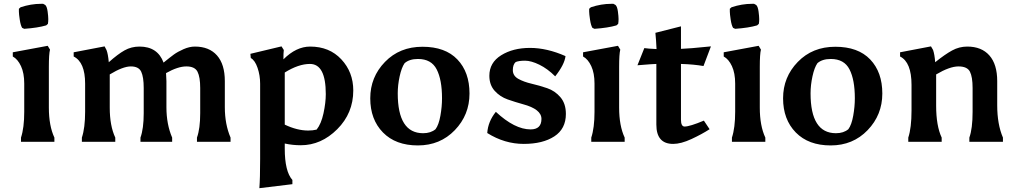

<svg xmlns="http://www.w3.org/2000/svg" viewBox="-20 -743 5330 1006"><path d="M217 -717Q226 -709 229.5 -683Q233 -657 233 -643Q233 -629 231 -618L222 -610Q178 -597 107 -592L96 -597Q88 -610 83.5 -640Q79 -670 79 -681.5Q79 -693 79 -697L88 -705Q142 -723 195 -723H206ZM236 -393V-179Q236 -84 265 -22V0H90V-22Q107 -73 107 -157V-305Q107 -360 90 -396.5Q73 -433 47 -447V-469L230 -503L242 -483Q236 -460 236 -393Z M711 -499Q806 -499 837 -415Q870 -442 890.5 -457Q911 -472 942 -485.5Q973 -499 1001 -499Q1076 -499 1117 -452.5Q1158 -406 1158 -318V-181Q1158 -92 1188 -22V0H1012V-22Q1029 -69 1029 -150V-282Q1029 -339 1015 -367Q1001 -395 956.5 -395Q912 -395 850 -360Q852 -334 852 -318V-181Q852 -92 882 -22V0H716V-22Q733 -69 733 -150V-282Q733 -339 720 -367Q707 -395 665.5 -395Q624 -395 555 -353V-179Q555 -84 584 -22V0H409V-22Q426 -73 426 -157V-305Q426 -417 366 -447V-469L528 -500L538 -481Q546 -461 550 -417Q597 -459 632.5 -479Q668 -499 711 -499Z M1595 -59Q1619 -59 1639 -64Q1663 -94 1675 -149.5Q1687 -205 1687 -250Q1687 -408 1604 -408Q1544 -408 1472 -363V-90Q1537 -59 1595 -59ZM1343 90V-304Q1343 -348 1329.5 -387.5Q1316 -427 1294 -439L1292 -461L1455 -500L1467 -481Q1465 -466 1465 -432Q1532 -499 1605 -499Q1706 -499 1768.5 -432Q1831 -365 1831 -269Q1831 -150 1747 -66Q1663 18 1556 18Q1513 18 1472 9V36Q1472 155 1512 200V222L1339 243Q1343 191 1343 90Z M2169.5 19Q2053 19 1986.5 -49Q1920 -117 1920 -228Q1920 -339 1997 -418.5Q2074 -498 2193.5 -498Q2313 -498 2376.5 -431.5Q2440 -365 2440 -253Q2440 -141 2363 -61Q2286 19 2169.5 19ZM2296 -228Q2296 -325 2268 -379.5Q2240 -434 2170 -434Q2125 -434 2100 -412Q2084 -389 2074 -343Q2064 -297 2064 -254Q2064 -45 2197 -45Q2237 -45 2262 -66Q2279 -89 2287.5 -136.5Q2296 -184 2296 -228Z M2760 -65Q2817 -65 2817 -120Q2817 -171 2720 -197Q2680 -208 2640 -222Q2600 -236 2572 -267Q2544 -298 2544 -346Q2544 -415 2606 -453.5Q2668 -492 2757 -492Q2846 -492 2943 -449Q2938 -405 2889 -343Q2849 -383 2806 -404Q2763 -425 2731 -425Q2699 -425 2682 -418Q2667 -405 2667 -375.5Q2667 -346 2695.5 -330Q2724 -314 2765 -304.5Q2806 -295 2847 -281Q2888 -267 2916.5 -233.5Q2945 -200 2945 -146Q2945 -68 2884.5 -28.5Q2824 11 2724 11Q2624 11 2533 -46Q2537 -106 2578 -157Q2677 -65 2760 -65Z M3205 -717Q3214 -709 3217.5 -683Q3221 -657 3221 -643Q3221 -629 3219 -618L3210 -610Q3166 -597 3095 -592L3084 -597Q3076 -610 3071.5 -640Q3067 -670 3067 -681.5Q3067 -693 3067 -697L3076 -705Q3130 -723 3183 -723H3194ZM3224 -393V-179Q3224 -84 3253 -22V0H3078V-22Q3095 -73 3095 -157V-305Q3095 -360 3078 -396.5Q3061 -433 3035 -447V-469L3218 -503L3230 -483Q3224 -460 3224 -393Z M3548 -116Q3548 -80 3567 -80Q3594 -80 3668 -111L3698 -66Q3658 -40 3603 -14.5Q3548 11 3507 11Q3419 11 3419 -90V-408Q3404 -408 3320 -401L3356 -491Q3374 -488 3420 -486Q3418 -532 3414 -571L3548 -605V-487Q3588 -488 3705 -500L3666 -397Q3615 -406 3548 -408Z M3942 -717Q3951 -709 3954.5 -683Q3958 -657 3958 -643Q3958 -629 3956 -618L3947 -610Q3903 -597 3832 -592L3821 -597Q3813 -610 3808.5 -640Q3804 -670 3804 -681.5Q3804 -693 3804 -697L3813 -705Q3867 -723 3920 -723H3931ZM3961 -393V-179Q3961 -84 3990 -22V0H3815V-22Q3832 -73 3832 -157V-305Q3832 -360 3815 -396.5Q3798 -433 3772 -447V-469L3955 -503L3967 -483Q3961 -460 3961 -393Z M4332.5 19Q4216 19 4149.5 -49Q4083 -117 4083 -228Q4083 -339 4160 -418.5Q4237 -498 4356.5 -498Q4476 -498 4539.5 -431.5Q4603 -365 4603 -253Q4603 -141 4526 -61Q4449 19 4332.5 19ZM4459 -228Q4459 -325 4431 -379.5Q4403 -434 4333 -434Q4288 -434 4263 -412Q4247 -389 4237 -343Q4227 -297 4227 -254Q4227 -45 4360 -45Q4400 -45 4425 -66Q4442 -89 4450.5 -136.5Q4459 -184 4459 -228Z M5048 -499Q5123 -499 5164 -452.5Q5205 -406 5205 -318V-191Q5205 -92 5235 -22V0H5059V-22Q5076 -69 5076 -157V-282Q5076 -340 5062 -367.5Q5048 -395 5002 -395Q4956 -395 4885 -353V-189Q4885 -84 4914 -22V0H4739V-22Q4756 -73 4756 -164V-298Q4756 -417 4696 -447V-469L4858 -500L4869 -481Q4877 -457 4880 -417Q4931 -458 4968.5 -478.5Q5006 -499 5048 -499Z"/></svg>

Font: Asul
Style: Bold
Weight: 700
Designer: Mariela Monsalve
Foundry: Mariela Monsalve
Version: Version 1.002